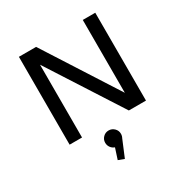

<svg xmlns="http://www.w3.org/2000/svg" viewBox="-214 -874 1279 1325"><g transform="rotate(-30 425.0 -212.0)"><path d="M628.5 -700H728V0H591.5L218.5 -580V0H119.5V-700H256.5L628.5 -119.5ZM464 111.5Q464 128.5 456 143L400.5 276L353.5 258.5L381.5 172.5Q362.5 166 350.5 149.5Q338.5 133 338.5 111.5Q338.5 86 356.8 67.8Q375 49.5 401 49.5Q427 49.5 445.5 67.8Q464 86 464 111.5Z"/></g></svg>

Font: League Mono Wide
Style: Regular
Weight: 400
Width: 8
Designer: Tyler Finck
Foundry: The League of Moveable Type / Tyler Finck
Version: Version 2.210